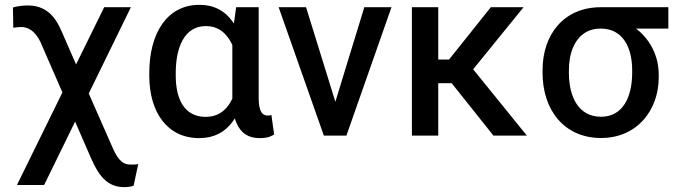

<svg xmlns="http://www.w3.org/2000/svg" viewBox="-20 -558 2778 790"><path d="M518.6 -528.3H408.7L293 -293L244.1 -404.8C221.7 -456.1 193.8 -535.6 93.8 -535.6C73.2 -535.6 49.3 -532.2 33.2 -527.3L34.7 -443.8C42.5 -445.3 59.6 -446.8 67.4 -446.8C109.4 -446.8 137.2 -411.6 153.8 -368.2L236.8 -177.7L49.8 203.1H161.6L289.1 -57.6L344.7 70.3C377.4 147 408.7 209.5 486.3 211.9H491.7C502.9 211.9 519.5 210.4 529.8 206.1L548.8 117.2C539.6 119.6 518.1 119.6 508.8 118.7C479 116.2 460.4 88.4 443.4 49.8L345.2 -173.3Z M951.7 -528.3 942.4 -461.4C940.9 -462.9 939.9 -464.8 938.5 -466.8C907.7 -512.2 861.8 -538.1 800.3 -538.1C667.5 -538.1 594.2 -421.9 594.2 -256.8V-246.6C594.2 -96.7 668 10.3 799.3 10.3C860.8 10.3 907.7 -15.1 939 -60.1C941.4 -63.5 943.8 -66.9 946.3 -70.8C947.8 -64.9 949.7 -59.6 952.1 -54.2C970.7 -8.8 1003.4 10.3 1047.9 10.3C1069.3 10.3 1087.9 8.3 1107.9 -4.9L1096.7 -85C1092.8 -83.5 1088.4 -82.5 1082 -82.5C1061 -82.5 1044.4 -96.7 1044.4 -153.3V-528.3ZM703.1 -256.8C703.1 -362.8 738.3 -450.7 827.1 -450.7C871.1 -450.7 900.4 -430.2 922.4 -397.5C927.2 -390.1 931.6 -381.8 936 -373V-152.3C931.6 -143.1 926.3 -134.3 920.9 -126C899.9 -96.2 869.6 -77.1 826.2 -77.1C737.8 -77.1 703.1 -151.4 703.1 -246.6Z M1239.3 -528.3H1126.5L1312.5 0H1405.3L1590.8 -528.3H1479L1359.9 -139.2Z M1783.2 -528.3H1674.8V0H1783.2V-215.8H1838.4L2010.3 0H2147.9L1926.8 -272.9L2134.3 -528.3H1999.5L1827.6 -313H1783.2Z M2730 -528.3H2452.1C2300.8 -528.3 2212.4 -417 2212.4 -269.5V-258.3C2212.4 -106 2300.8 9.8 2453.1 9.8C2602.5 9.8 2690.4 -106 2690.4 -239.7V-250.5C2690.4 -325.7 2657.2 -390.6 2605 -434.1C2602.1 -436.5 2599.1 -438.5 2596.7 -440.4H2730ZM2320.8 -269.5C2320.8 -338.4 2343.3 -399.4 2393.1 -426.8C2409.7 -436 2429.2 -440.4 2451.7 -440.4H2452.1C2543.5 -440.4 2581.1 -361.3 2581.1 -269.5V-258.3C2581.1 -159.2 2543 -77.6 2453.1 -77.6C2360.4 -77.6 2320.8 -159.2 2320.8 -258.3Z"/></svg>

Font: Bert Sans Medium
Style: Regular
Weight: 500
Designer: Christian Robertson (Google), Cristiano Sobral
Foundry: Google, Cristiano Sobral
Version: Version 3.101